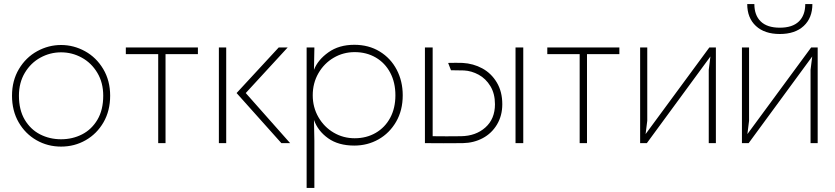

<svg xmlns="http://www.w3.org/2000/svg" viewBox="-20 -703 4100 943"><path d="M73 -233Q73 -163 101.5 -115Q130 -67 177 -43Q224 -19 280 -19Q336 -19 383 -43Q430 -67 458.5 -115Q487 -163 487 -233Q487 -297 458 -345.5Q429 -394 381.5 -420Q334 -446 280 -446Q226 -446 178.5 -420Q131 -394 102 -345.5Q73 -297 73 -233ZM39 -233Q39 -307 73 -364Q107 -421 162.5 -451.5Q218 -482 280 -482Q342 -482 397.5 -451.5Q453 -421 487 -364Q521 -307 521 -233Q521 -159 488.5 -102.5Q456 -46 401 -14.5Q346 17 280 17Q214 17 159 -14.5Q104 -46 71.5 -102.5Q39 -159 39 -233Z M757 0V-437H598V-470H952V-437H793V0Z M1091 -470V0H1055V-470ZM1349 -470H1393L1187 -246L1405 0H1362L1142 -246Z M1922 -235Q1922 -298 1896.5 -346Q1871 -394 1825.5 -420.5Q1780 -447 1722 -447Q1666 -447 1619 -419.5Q1572 -392 1544 -343.5Q1516 -295 1516 -235Q1516 -176 1544 -127.5Q1572 -79 1619 -51.5Q1666 -24 1722 -24Q1780 -24 1825.5 -50.5Q1871 -77 1896.5 -124.5Q1922 -172 1922 -235ZM1958 -235Q1958 -161 1925.5 -105Q1893 -49 1839 -18.5Q1785 12 1720 12Q1642 12 1591.5 -24Q1541 -60 1522 -114L1524 -12V220H1486V-470H1524V-462L1522 -360Q1541 -409 1593 -446Q1645 -483 1720 -483Q1791 -483 1845 -450Q1899 -417 1928.5 -360.5Q1958 -304 1958 -235Z M2244 -34Q2317 -35 2364 -77Q2411 -119 2411 -191Q2411 -243 2388.5 -280Q2366 -317 2331 -336Q2296 -355 2259 -357Q2227 -358 2195 -358L2181 -394Q2221 -395 2252 -394Q2305 -391 2349 -367Q2393 -343 2420 -298Q2447 -253 2447 -191Q2447 -135 2421 -91.5Q2395 -48 2351 -24.5Q2307 -1 2253 0Q2157 1 2067 0V-470H2105V-34Q2173 -33 2244 -34ZM2550 -470V0H2512V-470Z M2827 0V-437H2668V-470H3022V-437H2863V0Z M3496 0H3461V-360L3471 -440L3482 -443L3157 0H3124V-470H3159V-110L3149 -30L3138 -27L3464 -470H3496Z M3996 0H3961V-360L3971 -440L3982 -443L3657 0H3624V-470H3659V-110L3649 -30L3638 -27L3964 -470H3996ZM3650 -683H3685Q3685 -628 3716.5 -597.5Q3748 -567 3810 -567Q3872 -567 3903.5 -597.5Q3935 -628 3935 -683H3970Q3970 -615 3927.5 -575.5Q3885 -536 3810 -536Q3735 -536 3692.5 -575.5Q3650 -615 3650 -683Z"/></svg>

Font: Kreadon
Style: Regular
Weight: 400
Designer: kohakuno
Foundry: StudioGnu
Version: Version 1.000;Glyphs 3.1.2 (3151)